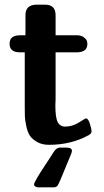

<svg xmlns="http://www.w3.org/2000/svg" viewBox="-20 -609 444 822"><path d="M21 -422Q21 -458 66 -458H89V-544Q89 -589 137 -589H173Q218 -589 218 -544V-458H309Q327 -458 338 -450Q349 -442 351.5 -435Q354 -428 354 -421Q354 -386 311 -385H218V-183Q218 -178 217.5 -170Q217 -162 217 -158Q217 -106 227 -86.5Q237 -67 259 -67Q290 -67 317.5 -84.5Q345 -102 348 -102Q358 -102 365 -78.5Q372 -55 372 -47Q372 -36 357 -29Q283 11 190 11Q160 11 139 -1Q118 -13 108 -28Q98 -43 92.5 -69.5Q87 -96 86.5 -110.5Q86 -125 86 -150V-385H65Q21 -385 21 -422ZM209 43Q222 23 235 23H265Q288 23 288 37Q288 42 283 54Q272 80 256 119Q234 174 228 183.5Q222 193 211 193Q209 193 208 193H143Q131 192 126 184Q126 182 126 179.5Q126 177 128 173Q130 169 132 165Q134 161 138 154Q142 147 146 140.5Q150 134 157 123Q164 112 171 101.5Q178 91 188.5 75Q199 59 209 43Z"/></svg>

Font: CMU Sans Serif
Style: Bold
Weight: 700
Version: Version 0.7.0